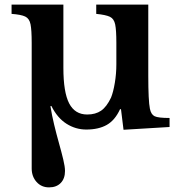

<svg xmlns="http://www.w3.org/2000/svg" viewBox="-20 -550 784 830"><path d="M202 -92 198 -91Q204 -53 214 -11.5Q224 30 235 69Q246 108 253.5 139.5Q261 171 261 189Q261 222 242.5 241Q224 260 192 260Q159 260 138 236.5Q117 213 117 178V-365Q117 -420 112 -445Q107 -470 89 -478.5Q71 -487 30 -490V-530H254V-257Q254 -151 279 -103Q304 -55 357 -55Q393 -55 417 -71.5Q441 -88 460 -128Q470 -153 476.5 -192.5Q483 -232 483 -272V-365Q483 -419 478 -444Q473 -469 455 -477.5Q437 -486 396 -490V-530H621V-223Q621 -114 628 -80Q633 -55 648.5 -47.5Q664 -40 713 -40V-1L514 11L503 -78H499Q477 -30 441.5 -10Q406 10 353 10Q307 10 267.5 -15Q228 -40 202 -92Z"/></svg>

Font: Libre Baskerville
Style: Bold
Weight: 700
Designer: Pablo Impallari, Rodrigo Fuenzalida
Foundry: Pablo Impallari, Rodrigo Fuenzalida
Version: Version 1.051; ttfautohint (v1.8.4.7-5d5b)